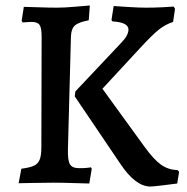

<svg xmlns="http://www.w3.org/2000/svg" viewBox="-20 -667 681 701"><path d="M95 -587Q85 -587 75.5 -586Q66 -585 63 -585L59 -591L67 -642Q81 -642 118 -640.5Q155 -639 188 -639Q215 -639 255 -642.5Q295 -646 308 -647L304 -593Q267 -586 253.5 -574Q240 -562 239 -534L228 -121Q227 -81 235.5 -67Q244 -53 269 -53Q285 -53 296.5 -54Q308 -55 312 -56L315 -51L306 3Q291 3 252 1.5Q213 0 174 0Q132 0 96 1Q60 2 48 2L58 -51Q89 -55 104 -62Q119 -69 125 -84.5Q131 -100 131 -129L132 -533Q132 -565 124.5 -576Q117 -587 95 -587ZM420 -508Q449 -537 449 -559Q449 -572 435 -579.5Q421 -587 390 -589L387 -594L395 -645Q408 -644 448 -641.5Q488 -639 512 -639Q544 -639 573.5 -640.5Q603 -642 614 -643L619 -635L612 -587Q584 -578 559.5 -558.5Q535 -539 490 -490L354 -343L507 -132Q541 -85 567.5 -66Q594 -47 628 -46L634 -40L627 3Q614 5 576 9.5Q538 14 529 14Q474 14 418 -71L253 -315L255 -333Z"/></svg>

Font: Alegreya Medium
Style: Regular
Weight: 500
Designer: Juan Pablo del Peral
Foundry: Huerta Tipografica
Version: Version 2.007; ttfautohint (v1.6)